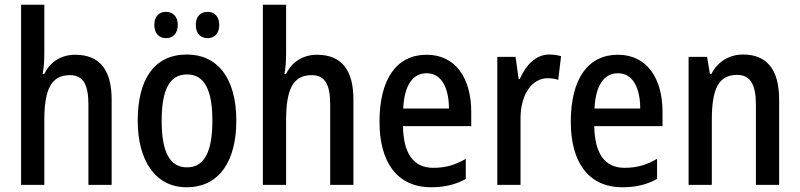

<svg xmlns="http://www.w3.org/2000/svg" viewBox="-20 -780 3373 810"><path d="M167 -558V-760H69V0H167V-273C167 -401 195 -463 275 -463C330 -463 353 -425 353 -339V0H451V-360C451 -486 400 -549 297 -549C241 -549 192 -521 167 -468H160C165 -493 167 -525 167 -558Z M631 -675C631 -638 652 -619 680 -619C709 -619 730 -638 730 -675C730 -711 709 -730 680 -730C652 -730 631 -712 631 -675ZM806 -675C806 -638 827 -619 856 -619C884 -619 905 -638 905 -675C905 -711 884 -730 856 -730C827 -730 806 -712 806 -675ZM977 -271C977 -452 896 -550 769 -550C631 -550 561 -446 561 -271C561 -102 636 10 767 10C907 10 977 -103 977 -271ZM662 -270C662 -399 694 -466 769 -466C843 -466 876 -399 876 -271C876 -142 843 -74 769 -74C694 -74 662 -143 662 -270Z M1187 -558V-760H1089V0H1187V-273C1187 -401 1215 -463 1295 -463C1350 -463 1373 -425 1373 -339V0H1471V-360C1471 -486 1420 -549 1317 -549C1261 -549 1212 -521 1187 -468H1180C1185 -493 1187 -525 1187 -558Z M1780 -549C1654 -549 1581 -448 1581 -266C1581 -99 1653 10 1799 10C1856 10 1901 -1 1945 -25V-110C1899 -83 1858 -72 1808 -72C1725 -72 1682 -131 1680 -248H1968V-308C1968 -450 1902 -549 1780 -549ZM1780 -471C1844 -471 1874 -407 1874 -322H1681C1686 -422 1722 -471 1780 -471Z M2297 -550C2241 -550 2199 -506 2173 -447H2168L2155 -540H2078V0H2176V-281C2176 -382 2225 -450 2290 -450C2306 -450 2322 -448 2335 -443L2347 -543C2331 -548 2313 -550 2297 -550Z M2587 -549C2461 -549 2388 -448 2388 -266C2388 -99 2460 10 2606 10C2663 10 2708 -1 2752 -25V-110C2706 -83 2665 -72 2615 -72C2532 -72 2489 -131 2487 -248H2775V-308C2775 -450 2709 -549 2587 -549ZM2587 -471C2651 -471 2681 -407 2681 -322H2488C2493 -422 2529 -471 2587 -471Z M3115 -550C3058 -550 3008 -521 2981 -468H2975L2963 -540H2885V0H2983V-274C2983 -405 3011 -464 3090 -464C3146 -464 3169 -422 3169 -339V0H3267V-360C3267 -489 3213 -550 3115 -550Z"/></svg>

Font: Noto Sans Arabic Cond Med
Style: Regular
Weight: 500
Width: 3
Designer: Monotype Design Team, Nadine Chahine, Nizar Qandah and Khaled Hosny
Foundry: Monotype Imaging Inc.
Version: Version 2.012